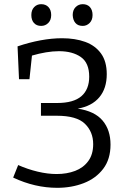

<svg xmlns="http://www.w3.org/2000/svg" viewBox="-20 -890 619 919"><path d="M254 9Q147 9 43 -40L67 -100Q112 -80 160 -68.5Q208 -57 251 -57Q300 -57 339.5 -72Q379 -87 402.5 -119Q426 -151 426 -200Q426 -259 386.5 -297.5Q347 -336 252 -336H176V-397H253Q332 -397 369.5 -429.5Q407 -462 407 -523Q407 -589 367 -617Q327 -645 262 -645Q233 -645 200 -639.5Q167 -634 133 -624L121 -511H71L64 -668Q120 -687 174 -697Q228 -707 277 -707Q340 -707 388 -689.5Q436 -672 463.5 -634Q491 -596 491 -535Q491 -467 455.5 -424.5Q420 -382 352 -370Q433 -358 471 -313Q509 -268 509 -198Q509 -128 474 -82Q439 -36 381 -13.5Q323 9 254 9ZM376 -766Q353 -766 341 -780Q329 -794 328 -818Q328 -842 342 -856Q356 -870 376 -870Q398 -870 410.5 -856Q423 -842 423 -818Q423 -794 409 -780Q395 -766 376 -766ZM177 -766Q155 -766 142.5 -780Q130 -794 130 -818Q130 -842 143.5 -856Q157 -870 177 -870Q199 -870 212 -856Q225 -842 225 -818Q225 -794 211 -780Q197 -766 177 -766Z"/></svg>

Font: Bitter
Style: Regular
Weight: 400
Designer: Sol Matas, and Bitter project Authors
Foundry: Sol Matas
Version: Version 2.001